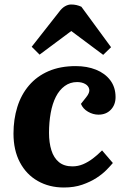

<svg xmlns="http://www.w3.org/2000/svg" viewBox="-20 -820 569 854"><path d="M317 -526Q367 -526 407 -510Q447 -494 470.5 -463Q494 -432 494 -388Q494 -354 473 -332Q452 -310 418 -310Q394 -310 371.5 -323Q349 -336 340 -358L363 -387Q380 -408 377 -423Q374 -438 359 -446.5Q344 -455 323 -455Q292 -455 268 -437.5Q244 -420 228.5 -389.5Q213 -359 205.5 -317.5Q198 -276 198 -229Q198 -186 208.5 -152Q219 -118 242 -99Q265 -80 302 -80Q327 -80 349.5 -89.5Q372 -99 393 -115Q414 -131 434 -151L482 -95Q472 -83 454 -64.5Q436 -46 409 -28.5Q382 -11 346 1.5Q310 14 264 14Q199 14 148 -15Q97 -44 68.5 -98Q40 -152 40 -226Q40 -289 57 -344Q74 -399 109 -440Q144 -481 196 -503.5Q248 -526 317 -526ZM474 -610 439 -576 297 -682 156 -577 121 -612 242 -766Q255 -784 269 -792Q283 -800 296 -800Q309 -800 320 -797.5Q331 -795 342 -790Z"/></svg>

Font: Literata
Style: Bold Italic
Weight: 700
Italic angle: -2°
Designer: Latin by Veronika Burian and Jose Scaglione. Greek by Irene Vlachou. Cyrillic by Vera Evstafieva
Foundry: TypeTogether
Version: Version 3.103;gftools[0.9.29]